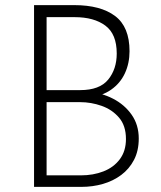

<svg xmlns="http://www.w3.org/2000/svg" viewBox="-20 -730 630 750"><path d="M270 -710Q373 -710 429.5 -667.5Q486 -625 486 -530Q486 -483 468 -444Q450 -405 414.5 -380Q379 -355 326 -348L321 -372Q376 -368 421.5 -344.5Q467 -321 494.5 -281.5Q522 -242 522 -189Q522 -141 503.5 -105.5Q485 -70 453.5 -46.5Q422 -23 382 -11.5Q342 0 298 0H113V-710ZM293 -378Q369 -378 402.5 -419Q436 -460 436 -521Q436 -597 391.5 -630Q347 -663 272 -663H162V-378ZM296 -45Q344 -45 384 -60.5Q424 -76 448 -108Q472 -140 472 -187Q472 -239 445 -270.5Q418 -302 377 -316.5Q336 -331 293 -331H162V-45Z"/></svg>

Font: Josefin Sans Thin Light
Style: Regular
Weight: 300
Version: Version 2.000